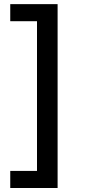

<svg xmlns="http://www.w3.org/2000/svg" viewBox="-20 -775 418 946"><path d="M263.8 -754.6V151.3H30.5V67.1H162.3V-670.5H30.5V-754.6Z"/></svg>

Font: Inter UI Medium
Style: Regular
Weight: 500
Designer: Rasmus Andersson
Foundry: rsms
Version: 3.2;8d6f07862